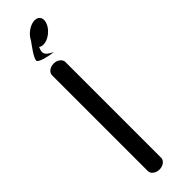

<svg xmlns="http://www.w3.org/2000/svg" viewBox="-265 -760 756 756"><g transform="rotate(-45 112.5 -382.0)"><path d="M122.3 -562C121.8 -577 106.1 -590 85.2 -590C64.3 -590 48.2 -577 48.2 -562C48 -561.8 48.2 -28 48.2 -28C48.2 -13.2 64.3 0 85.2 0C106.1 0 122.3 -13 122.3 -28ZM175.1 -717.2C186.7 -742.2 177.9 -763.5 152.9 -763.5C127.9 -763.5 98 -742.2 86.3 -717.2C71.8 -696.8 46.2 -663.5 44.9 -647.2C43.4 -636 84.8 -625.6 117.7 -621C95.8 -634.5 73.9 -640.5 91 -676.6C95.7 -673 102 -671 109.7 -671C134.7 -671 163.4 -692.2 175.1 -717.2Z"/></g></svg>

Font: Hi.
Style: Regular
Weight: 400
Designer: Mew Too, Robert Jablonski
Foundry: Cannot Into Space Fonts
Version: Version 1.996